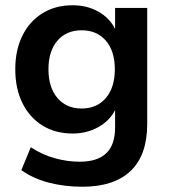

<svg xmlns="http://www.w3.org/2000/svg" viewBox="-20 -519 644 729"><path d="M293 190Q225 190 165.5 174.5Q106 159 61 127L97 40Q139 68 187 81.5Q235 95 283 95Q417 95 417 -34V-101Q396 -60 352.5 -36Q309 -12 256 -12Q190 -12 141 -42.5Q92 -73 65 -128Q38 -183 38 -256Q38 -329 65 -383.5Q92 -438 141 -468.5Q190 -499 256 -499Q311 -499 354 -474.5Q397 -450 417 -409V-489H539V-49Q539 70 476 130Q413 190 293 190ZM290 -107Q348 -107 382 -147Q416 -187 416 -256Q416 -325 382 -364.5Q348 -404 290 -404Q232 -404 198 -364.5Q164 -325 164 -256Q164 -187 198 -147Q232 -107 290 -107Z"/></svg>

Font: Nunito Sans
Style: Bold
Weight: 700
Designer: Vernon Adams
Foundry: Vernon Adams
Version: Version 3.101; ttfautohint (v1.8.4.7-5d5b);gftools[0.9.27]